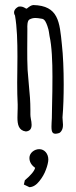

<svg xmlns="http://www.w3.org/2000/svg" viewBox="-20 -531 306 774"><path d="M76.2 212.9 98.6 223.6C112.8 223.1 126.5 214.8 138.7 199.2C150.4 184.6 159.2 169.4 165 153.3C170.9 138.2 174.8 121.6 174.8 112.3C174.8 88.9 159.7 70.3 138.2 70.3C118.7 70.3 98.6 85.4 98.6 105.5C98.6 121.1 106 134.3 121.6 145.5C118.7 158.2 105 174.8 80.1 195.8ZM221.7 3.4C231.4 -4.9 233.9 -15.6 233.9 -27.8C233.9 -33.2 233.4 -38.6 232.9 -43C232.4 -48.3 231.9 -54.2 231.9 -57.6C235.4 -97.2 236.8 -144 236.8 -191.9C236.8 -249 234.4 -308.1 229.5 -351.1C220.2 -442.4 216.3 -508.3 113.8 -510.7C104.5 -509.3 97.7 -503.9 91.8 -499.5H92.3C89.8 -497.6 87.4 -496.1 87.9 -496.1C86.4 -496.1 83.5 -497.1 81.1 -498.5H81.5C75.2 -502 67.9 -506.3 55.2 -504.4C38.6 -496.6 31.7 -482.4 40.5 -468.3C48.8 -420.9 50.3 -362.8 50.3 -303.7C50.3 -284.2 49.8 -265.1 49.8 -245.6C49.8 -230 49.3 -213.9 49.3 -198.2C49.3 -168 49.8 -135.7 51.3 -109.4C51.3 -103.5 51.3 -84.5 50.8 -79.1C50.3 -71.3 50.3 -64.5 50.3 -57.1C50.3 -28.8 55.2 -4.9 84.5 -1C102.5 -2.9 107.4 -13.7 107.4 -28.3C107.4 -36.1 106 -44.4 104.5 -51.3C103.5 -56.6 102.1 -66.9 102.5 -69.8V-88.9C102.5 -120.1 100.1 -152.8 96.7 -184.6C94.7 -205.6 92.8 -228 91.3 -249C89.8 -276.9 89.8 -305.7 89.8 -333C89.8 -360.8 89.8 -387.2 90.3 -410.2V-415C89.8 -426.8 89.8 -446.3 98.1 -452.1C106.9 -457 114.7 -458.5 123 -458.5C128.9 -458.5 137.2 -457.5 147.5 -455.6C161.1 -455.1 167 -437 170.4 -427.7V-428.2L171.9 -423.3C174.8 -415 176.3 -408.7 177.2 -402.3C177.7 -397.9 178.2 -393.6 179.7 -385.7C189 -344.7 191.4 -282.7 191.4 -222.7C191.4 -182.6 190.9 -142.6 189.9 -106.9L189 -54.7C189 -48.8 188.5 -42 188 -36.6C187.5 -30.3 187.5 -24.4 187.5 -20C187.5 4.4 192.9 13.2 218.3 5.4Z"/></svg>

Font: Amatic Mod Bold ONEptTWO
Style: Bold
Weight: 700
Designer: David Occhino Design
Foundry: David Occhino Design
Version: Version 1.2